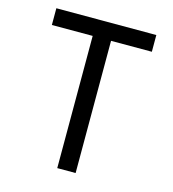

<svg xmlns="http://www.w3.org/2000/svg" viewBox="-109 -820 817 909"><g transform="rotate(15 300.0 -365.0)"><path d="M255 0V-648H55V-730H545V-648H345V0Z"/></g></svg>

Font: Tiny
Style: Regular
Weight: 400
Designer: Philipp Nurullin, Konstantin Bulenkov
Foundry: JetBrains
Version: Version 2.251; ttfautohint (v1.8.4.7-5d5b)